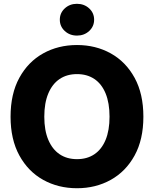

<svg xmlns="http://www.w3.org/2000/svg" viewBox="-20 -973 804 1003"><path d="M382.3 10.3Q284.2 10.3 205.6 -33.4Q127 -77.1 81.1 -160.9Q35.2 -244.6 35.2 -363.3Q35.2 -482.9 81.1 -566.7Q127 -650.4 205.6 -694.1Q284.2 -737.8 382.3 -737.8Q480 -737.8 558.6 -694.1Q637.2 -650.4 683.1 -566.7Q729 -482.9 729 -363.3Q729 -244.1 683.1 -160.6Q637.2 -77.1 558.6 -33.4Q480 10.3 382.3 10.3ZM382.3 -141.6Q435.1 -141.6 473.1 -167.2Q511.2 -192.9 531.7 -242.4Q552.2 -292 552.2 -363.3Q552.2 -435.1 531.7 -484.9Q511.2 -534.7 473.1 -560.3Q435.1 -585.9 382.3 -585.9Q329.6 -585.9 291.5 -560.3Q253.4 -534.7 232.4 -484.9Q211.4 -435.1 211.4 -363.3Q211.4 -292 232.4 -242.4Q253.4 -192.9 291.5 -167.2Q329.6 -141.6 382.3 -141.6ZM382.3 -787.1Q344.2 -787.1 318.4 -811Q292.5 -835 292.5 -870.1Q292.5 -905.3 318.4 -929.2Q344.2 -953.1 381.8 -953.1Q419.9 -953.1 445.8 -929.2Q471.7 -905.3 471.7 -870.1Q471.7 -835 445.8 -811Q419.9 -787.1 382.3 -787.1Z"/></svg>

Font: Inter 20pt ExtraBold
Style: Regular
Weight: 800
Version: Version 4.001;git-66647c0bb